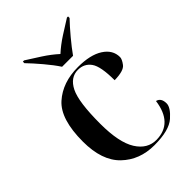

<svg xmlns="http://www.w3.org/2000/svg" viewBox="-225 -868 979 979"><g transform="rotate(-45 264.5 -378.0)"><path d="M298 10Q405 10 449 -29Q493 -68 493 -97Q493 -137 463 -144Q444 -4 326 -2Q260 -1 220 -64.5Q180 -128 180 -263Q180 -420 209.5 -479Q239 -538 294 -538Q339 -538 364 -503Q389 -468 389 -368Q456 -369 474 -393Q492 -417 492 -432Q492 -484 442.5 -516Q393 -548 304 -548Q193 -548 123 -485.5Q53 -423 53 -261Q53 -124 122.5 -57Q192 10 298 10ZM248 -606H327Q351 -640 386.5 -682.5Q422 -725 451 -755V-766H443Q407 -744 364.5 -716.5Q322 -689 288 -658Q254 -689 211.5 -716.5Q169 -744 134 -766H125V-755Q154 -725 190 -682.5Q226 -640 248 -606Z"/></g></svg>

Font: Noto Serif Display Semi
Style: Regular
Weight: 600
Designer: Monotype Design Team
Foundry: Monotype Imaging Inc.
Version: Version 1.900